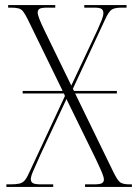

<svg xmlns="http://www.w3.org/2000/svg" viewBox="-20 -734 543 754"><path d="M5 0V-10H20Q43 -10 56 -13Q69 -16 77.5 -26Q86 -36 96 -59L235 -357L231 -367H69V-377H226L90 -656Q79 -678 71.5 -688Q64 -698 53 -701Q42 -704 23 -704H12V-714H197V-704H167Q141 -704 134.5 -699Q128 -694 128 -685Q128 -676 135 -658.5Q142 -641 153 -618L260 -398L363 -617Q373 -639 379.5 -655.5Q386 -672 386 -683Q386 -693 379.5 -698.5Q373 -704 350 -704H311V-714H477V-704H458Q431 -704 419 -696.5Q407 -689 392 -656L266 -385L271 -377H439V-367H275L425 -59Q441 -26 452 -18Q463 -10 489 -10H498V0H314V-10H347Q374 -10 381 -15Q388 -20 388 -29Q388 -38 380.5 -56Q373 -74 356 -110L241 -345L140 -129Q119 -82 110 -61.5Q101 -41 101 -30Q101 -21 108 -15.5Q115 -10 143 -10H189V0Z"/></svg>

Font: Noto Serif Display Condensed ExtraLight
Style: Regular
Weight: 200
Width: 3
Designer: Monotype Design Team
Foundry: Monotype Imaging Inc.
Version: Version 2.009